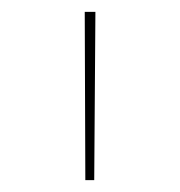

<svg xmlns="http://www.w3.org/2000/svg" viewBox="-20 -678 304 324"><path d="M124 -374 123 -658H141L139 -374Z"/></svg>

Font: EauTestSC Thin
Style: Regular
Weight: 250
Designer: Christian Thalmann (Catharsis Fonts)
Version: Version 0.001;PS 000.001;hotconv 1.0.88;makeotf.lib2.5.64775